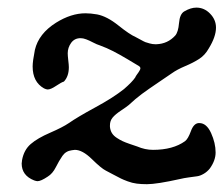

<svg xmlns="http://www.w3.org/2000/svg" viewBox="-20 -467 579 497"><path d="M188.5 -368.2Q172.9 -368.2 164.1 -356Q155.3 -343.8 155.3 -329.1Q155.3 -323.2 156.7 -311Q158.2 -298.8 158.2 -293Q158.2 -269.5 145.5 -255.9Q138.7 -253.9 125 -244.6Q111.3 -235.4 103.5 -235.4Q99.6 -235.4 93.8 -238.3Q64.5 -254.9 64.5 -294.9Q64.5 -308.6 70.3 -337.9Q80.1 -379.9 125 -408.2Q164.1 -432.6 201.2 -432.6Q214.8 -432.6 231.4 -429.7Q256.8 -424.8 286.1 -401.4Q315.4 -377.9 331.1 -371.1Q335 -369.1 343.8 -364.3Q352.5 -359.4 356.4 -357.9Q360.4 -356.4 367.7 -354.5Q375 -352.5 381.8 -352.5H384.8Q414.1 -353.5 433.6 -375Q441.4 -383.8 443.4 -407.2Q445.3 -430.7 457 -437.5Q473.6 -447.3 488.3 -447.3Q508.8 -447.3 523.9 -431.6Q539.1 -416 539.1 -395.5Q539.1 -372.1 520.5 -341.8Q510.7 -324.2 495.6 -314.5Q480.5 -304.7 459.5 -295.9Q438.5 -287.1 424.8 -277.3Q412.1 -268.6 388.2 -252.4Q364.3 -236.3 347.7 -224.1Q331.1 -211.9 313.5 -195.3Q307.6 -190.4 293 -180.7Q278.3 -170.9 271.5 -162.6Q264.6 -154.3 264.6 -142.6V-138.7Q265.6 -128.9 270 -122.1Q274.4 -115.2 282.7 -109.9Q291 -104.5 297.4 -101.6Q303.7 -98.6 316.4 -94.2Q329.1 -89.8 335 -87.9Q355.5 -79.1 376 -79.1Q427.7 -79.1 459 -101.6Q466.8 -107.4 474.1 -127.4Q481.4 -147.5 494.1 -148.4H496.1Q514.6 -148.4 526.4 -122.6Q538.1 -96.7 538.1 -72.3Q538.1 -51.8 523.4 -31.2Q516.6 -22.5 507.3 -17.1Q498 -11.7 490.2 -10.7Q482.4 -9.8 468.8 -7.8Q455.1 -5.9 447.3 -3.9Q385.7 9.8 360.4 9.8Q345.7 9.8 334 8.3Q322.3 6.8 310.5 2.4Q298.8 -2 293 -4.9Q287.1 -7.8 273.4 -15.1Q259.8 -22.5 253.9 -25.4Q242.2 -31.2 217.8 -55.2Q193.4 -79.1 173.8 -79.1Q171.9 -79.1 169.9 -78.6Q168 -78.1 166 -78.1Q150.4 -76.2 141.6 -63.5Q132.8 -50.8 124.5 -34.2Q116.2 -17.6 103.5 -9.8Q85.9 2 77.1 2Q74.2 2 68.4 0Q36.1 -12.7 36.1 -43.9Q36.1 -44.9 36.6 -47.9Q37.1 -50.8 37.1 -52.7Q42 -79.1 59.6 -94.2Q77.1 -109.4 109.9 -123.5Q142.6 -137.7 158.2 -148.4Q180.7 -164.1 226.6 -189Q272.5 -213.9 300.8 -236.3Q322.3 -254.9 330.1 -266.6Q331.1 -269.5 334 -273.4Q336.9 -277.3 338.9 -280.3Q340.8 -283.2 342.3 -286.1Q343.8 -289.1 343.3 -291.5Q342.8 -293.9 339.8 -295.9Q330.1 -301.8 309.6 -314Q289.1 -326.2 272.9 -334.5Q256.8 -342.8 238.3 -349.6Q231.4 -351.6 221.2 -356.9Q210.9 -362.3 203.1 -365.2Q195.3 -368.2 188.5 -368.2Z"/></svg>

Font: Essays1743
Style: Italic
Weight: 500
Italic angle: -10°
Designer: Based on the typeface in a 1743 English translation of the essays of Montaigne.  PostScript/TrueType font designed by Jo
Version: Version 002.100